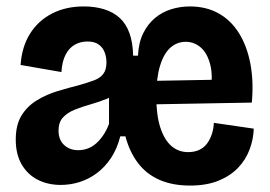

<svg xmlns="http://www.w3.org/2000/svg" viewBox="-20 -562 839 597"><path d="M169 13Q129 13 97.5 -3Q66 -19 47.5 -50.5Q29 -82 29 -128Q29 -174 47 -203Q65 -232 94.5 -250Q124 -268 158.5 -278.5Q193 -289 225 -297Q253 -305 272 -312Q291 -319 301 -332Q311 -345 311 -368Q311 -384 305.5 -399Q300 -414 287 -423.5Q274 -433 252 -433Q230 -433 212.5 -423Q195 -413 184 -392Q173 -371 171 -338L44 -360Q48 -417 73.5 -457.5Q99 -498 142 -520Q185 -542 240 -542Q276 -542 304.5 -533Q333 -524 352.5 -506Q372 -488 382.5 -459Q393 -430 394 -389H409Q411 -430 425.5 -459Q440 -488 462.5 -506.5Q485 -525 513 -533.5Q541 -542 570 -542Q621 -542 659.5 -520.5Q698 -499 723 -459Q748 -419 758.5 -364Q769 -309 763 -243L425 -237V-310L701 -315L634 -270Q643 -326 633.5 -362Q624 -398 603.5 -415Q583 -432 558 -432Q530 -432 509.5 -413.5Q489 -395 477.5 -357Q466 -319 466 -262Q466 -204 478.5 -165.5Q491 -127 513 -108Q535 -89 565 -89Q584 -89 598.5 -95.5Q613 -102 622.5 -114Q632 -126 638 -143Q644 -160 645 -180L769 -162Q768 -129 756 -97Q744 -65 720 -40Q696 -15 659 0Q622 15 571 15Q517 15 476.5 -2.5Q436 -20 409.5 -54.5Q383 -89 370 -138H354Q344 -99 325 -70.5Q306 -42 281 -23.5Q256 -5 227.5 4Q199 13 169 13ZM223 -95Q239 -95 253.5 -100.5Q268 -106 280 -117Q292 -128 302 -143Q312 -158 319 -177V-321L360 -285Q340 -266 314 -255.5Q288 -245 261.5 -237.5Q235 -230 212.5 -221Q190 -212 176 -197Q162 -182 162 -156Q162 -127 179.5 -111Q197 -95 223 -95Z"/></svg>

Font: Bricolage Grotesque 24pt SemiCondensed
Style: Bold
Weight: 700
Width: 4
Designer: Mathieu Triay
Foundry: Atelier Triay
Version: Version 1.001;gftools[0.9.33.dev8+g029e19f]